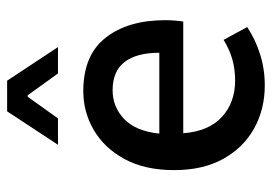

<svg xmlns="http://www.w3.org/2000/svg" viewBox="-133 -625 770 544"><g transform="rotate(-90 252.0 -353.0)"><path d="M281.7 12.2Q214.8 12.2 160.4 -17.8Q106 -47.9 74 -105.2Q42 -162.6 42 -244.6Q42 -327.1 73 -384.5Q104 -441.9 155 -471.9Q206.1 -502 265.6 -502Q367.7 -502 417.2 -438.7Q466.8 -375.5 466.8 -270Q466.8 -254.9 465.6 -241.2Q464.4 -227.5 462.9 -218.8H146.5Q151.9 -146.5 192.9 -109.1Q233.9 -71.8 295.9 -71.8Q327.6 -71.8 356 -79.8Q384.3 -87.9 411.1 -104.5L447.3 -37.6Q413.6 -15.1 371.6 -1.5Q329.6 12.2 281.7 12.2ZM145.5 -286.6H374.5Q374.5 -351.1 348.4 -385Q322.3 -418.9 268.1 -418.9Q221.2 -418.9 186.8 -386.2Q152.3 -353.5 145.5 -286.6ZM113.8 -573.7 208.5 -717.8H295.4L390.6 -573.7H315.9L253.9 -659.7H250L188.5 -573.7Z"/></g></svg>

Font: Varta Light
Style: Bold
Weight: 700
Version: Version 1.004